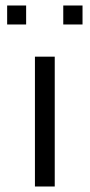

<svg xmlns="http://www.w3.org/2000/svg" viewBox="-20 -678 326 698"><path d="M107 0V-472H179V0ZM6 -589V-658H75V-589ZM210 -589V-658H280V-589Z"/></svg>

Font: Coval
Style: ExtraLight
Weight: 250
Foundry: Context Ltd
Version: Version 001.000